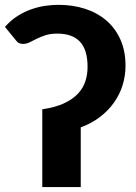

<svg xmlns="http://www.w3.org/2000/svg" viewBox="-39 -754 550 774"><path d="M-19 -645.5Q5 -673 32.8 -690.2Q60.5 -707.5 89 -717.2Q117.5 -727 145.2 -730.8Q173 -734.5 197 -734.5Q254 -734.5 303.2 -718.8Q352.5 -703 389 -672Q425.5 -641 446.2 -595Q467 -549 467 -489Q467 -449 455.5 -411.5Q444 -374 421.2 -341.5Q398.5 -309 364.8 -283Q331 -257 286.5 -240.5V0H131.5V-313.5Q183.5 -321 218.5 -337.2Q253.5 -353.5 274.8 -376Q296 -398.5 305 -426Q314 -453.5 314 -484Q314 -553.5 283.2 -586Q252.5 -618.5 192.5 -618.5Q164.5 -618.5 144.5 -612Q124.5 -605.5 109 -597.8Q93.5 -590 80.8 -583.5Q68 -577 54 -577Q35 -577 26 -590.5Z"/></svg>

Font: Lato ExtraBold
Style: Regular
Weight: 800
Designer: Lukasz Dziedzic with Adam Twardoch and Botio Nikoltchev
Foundry: tyPoland Lukasz Dziedzic
Version: Version 2.015; 2015-08-06; http://www.latofonts.com/